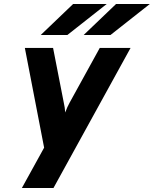

<svg xmlns="http://www.w3.org/2000/svg" viewBox="-20 -752 774 966"><path d="M90 194 202 -9 105 -511H247L301 -235Q303.5 -224.5 305.5 -211.2Q307.5 -198 308 -186Q314 -202 319 -213Q324 -224 330 -235L482 -511H637L249 194ZM401 -576 564 -732H734L536 -576ZM185 -576 348 -732H517L319 -576Z"/></svg>

Font: Overpass Black
Style: Italic
Weight: 900
Italic angle: -10°
Designer: Delve Withrington, Dave Bailey, Thomas Jockin
Foundry: Delve Fonts LLC
Version: Version 4.000